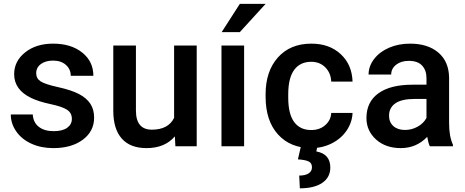

<svg xmlns="http://www.w3.org/2000/svg" viewBox="-20 -767 2439 1007"><path d="M356.9 -143.6Q356.9 -175.3 330.8 -191.9Q304.7 -208.5 244.1 -221.2Q183.6 -233.9 143.1 -253.4Q54.2 -296.4 54.2 -377.9Q54.2 -446.3 111.8 -492.2Q169.4 -538.1 258.3 -538.1Q353 -538.1 411.4 -491.2Q469.7 -444.3 469.7 -369.6H351.1Q351.1 -403.8 325.7 -426.5Q300.3 -449.2 258.3 -449.2Q219.2 -449.2 194.6 -431.2Q169.9 -413.1 169.9 -382.8Q169.9 -355.5 192.9 -340.3Q215.8 -325.2 285.6 -309.8Q355.5 -294.4 395.3 -273.2Q435.1 -252 454.3 -222.2Q473.6 -192.4 473.6 -149.9Q473.6 -78.6 414.6 -34.4Q355.5 9.8 259.8 9.8Q194.8 9.8 144 -13.7Q93.3 -37.1 64.9 -78.1Q36.6 -119.1 36.6 -166.5H151.9Q154.3 -124.5 183.6 -101.8Q212.9 -79.1 261.2 -79.1Q308.1 -79.1 332.5 -96.9Q356.9 -114.7 356.9 -143.6Z M897 -51.8Q844.7 9.8 748.5 9.8Q662.6 9.8 618.4 -40.5Q574.2 -90.8 574.2 -186V-528.3H692.9V-187.5Q692.9 -86.9 776.4 -86.9Q862.8 -86.9 893.1 -148.9V-528.3H1011.7V0H899.9Z M1260.3 0H1141.6V-528.3H1260.3ZM1237.8 -746.6H1373L1237.8 -598.6H1142.6Z M1612.3 -85Q1656.7 -85 1686 -110.8Q1715.3 -136.7 1717.3 -174.8H1829.1Q1827.1 -125.5 1798.3 -82.8Q1769.5 -40 1720.2 -15.1Q1670.9 9.8 1613.8 9.8Q1502.9 9.8 1438 -62Q1373 -133.8 1373 -260.3V-272.5Q1373 -393.1 1437.5 -465.6Q1502 -538.1 1613.3 -538.1Q1707.5 -538.1 1766.8 -483.2Q1826.2 -428.2 1829.1 -338.9H1717.3Q1715.3 -384.3 1686.3 -413.6Q1657.2 -442.9 1612.3 -442.9Q1554.7 -442.9 1523.4 -401.1Q1492.2 -359.4 1491.7 -274.4V-255.4Q1491.7 -169.4 1522.7 -127.2Q1553.7 -85 1612.3 -85ZM1644.5 1 1639.2 27.3Q1712.4 40.5 1712.4 111.8Q1712.4 163.1 1670.4 191.9Q1628.4 220.7 1552.7 220.7L1549.3 153.8Q1581.5 153.8 1598.9 142.3Q1616.2 130.9 1616.2 110.4Q1616.2 88.4 1598.9 79.8Q1581.5 71.3 1542.5 68.8L1558.1 1Z M2234.4 0Q2226.6 -15.1 2220.7 -49.3Q2164.1 9.8 2082 9.8Q2002.4 9.8 1952.1 -35.6Q1901.9 -81.1 1901.9 -147.9Q1901.9 -232.4 1964.6 -277.6Q2027.3 -322.8 2144 -322.8H2216.8V-357.4Q2216.8 -398.4 2193.8 -423.1Q2170.9 -447.8 2124 -447.8Q2083.5 -447.8 2057.6 -427.5Q2031.7 -407.2 2031.7 -376H1913.1Q1913.1 -419.4 1941.9 -457.3Q1970.7 -495.1 2020.3 -516.6Q2069.8 -538.1 2130.9 -538.1Q2223.6 -538.1 2278.8 -491.5Q2334 -444.8 2335.4 -360.4V-122.1Q2335.4 -50.8 2355.5 -8.3V0ZM2104 -85.4Q2139.2 -85.4 2170.2 -102.5Q2201.2 -119.6 2216.8 -148.4V-248H2152.8Q2086.9 -248 2053.7 -225.1Q2020.5 -202.1 2020.5 -160.2Q2020.5 -126 2043.2 -105.7Q2065.9 -85.4 2104 -85.4Z"/></svg>

Font: TypoPRO Roboto
Style: Regular
Weight: 500
Designer: Google
Version: Version 2.136; 2016